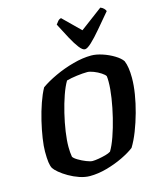

<svg xmlns="http://www.w3.org/2000/svg" viewBox="-141 -1091 987 1190"><g transform="rotate(-15 352.5 -496.0)"><path d="M287 0Q255 0 220 -12Q185 -24 154 -42Q123 -60 101 -78.5Q79 -97 71 -110Q63 -125 59.5 -150Q56 -175 56 -219Q56 -252 63.5 -302.5Q71 -353 84.5 -409.5Q98 -466 116 -517.5Q134 -569 154 -605Q193 -633 250 -659.5Q307 -686 369.5 -703Q432 -720 486 -720Q518 -720 557.5 -707Q597 -694 630.5 -673.5Q664 -653 678 -632Q695 -592 695 -521Q695 -474 686 -418Q677 -362 661 -304Q645 -246 624.5 -193.5Q604 -141 580 -102Q549 -78 500 -54.5Q451 -31 395 -15.5Q339 0 287 0ZM326 -86Q342 -86 365.5 -90Q389 -94 411 -100Q433 -106 445 -114Q464 -145 482.5 -197.5Q501 -250 516 -311.5Q531 -373 540 -432Q549 -491 549 -535Q549 -559 547 -571Q542 -581 521.5 -594.5Q501 -608 476.5 -617.5Q452 -627 436 -627Q408 -627 369 -622Q330 -617 302 -609Q283 -577 265.5 -527Q248 -477 234 -419Q220 -361 212 -306Q204 -251 204 -209Q204 -173 209 -145Q215 -134 238.5 -120Q262 -106 287.5 -96Q313 -86 326 -86ZM460 -767Q445 -767 424.5 -793.5Q404 -820 380 -864.5Q356 -909 330 -960Q338 -971 345.5 -980Q353 -989 366 -992L475 -885L618 -992Q631 -987 639.5 -978.5Q648 -970 651 -961Q607 -909 569.5 -864.5Q532 -820 503.5 -793.5Q475 -767 460 -767Z"/></g></svg>

Font: Texturina ExtraBold
Style: Italic
Weight: 800
Italic angle: -11°
Designer: Guillermo Torres Carreño
Foundry: Omnibus-Type
Version: Version 1.002; ttfautohint (v1.8.3)